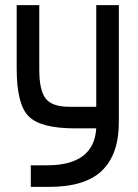

<svg xmlns="http://www.w3.org/2000/svg" viewBox="-20 -500 538 748"><path d="M45 -480H133V-229Q133 -148 158 -116Q183 -84 250 -84H355V-480H443V-24Q443 101 377.5 164.5Q312 228 172 228H100V144H163Q346 144 355 0H271Q140 0 92.5 -46Q45 -92 45 -233Z"/></svg>

Font: Baumans
Style: Regular
Weight: 400
Designer: Henadij Zarechnjuk
Foundry: Cyreal (www.cyreal.org)
Version: Version 001.001